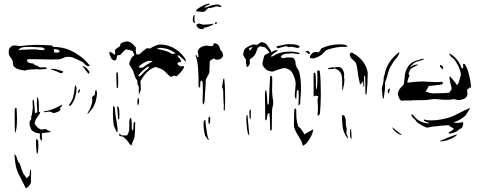

<svg xmlns="http://www.w3.org/2000/svg" viewBox="-20 -725 2651 1061"><path d="M417 -419Q453 -393 474 -365L477 -361L466 -360Q459 -359 448.5 -370Q438 -381 437 -382Q433 -384 414 -393Q409 -395 399 -400Q389 -405 380 -408Q376 -409 369 -410Q362 -411 358 -411Q347 -411 339 -409Q333 -405 320.5 -401Q308 -397 301 -396Q299 -397 290 -397L261 -396L224 -397Q202 -398 156 -398H137Q131 -398 128 -389Q136 -374 165 -374Q165 -369 174.5 -365.5Q184 -362 187 -361L198 -353H227H229Q233 -353 235.5 -350.5Q238 -348 238 -344Q236 -343 231.5 -343.5Q227 -344 225 -343Q218 -343 210.5 -342Q203 -341 195 -341L185 -343L175 -342Q170 -342 149 -341Q128 -340 119 -335Q114 -336 99.5 -338Q85 -340 78 -344Q67 -347 56 -358Q52 -363 51.5 -374.5Q51 -386 50 -389Q48 -394 39 -406.5Q30 -419 29 -426Q28 -430 28 -438Q28 -448 32 -456Q37 -467 49 -472Q52 -474 59 -474Q66 -474 76 -472Q86 -470 94 -471Q138 -476 178 -477Q220 -477 265 -474Q268 -474 270.5 -470Q273 -466 275 -466Q297 -466 324 -461Q370 -452 417 -419ZM103 -450Q164 -453 180 -452Q184 -451 194 -449.5Q204 -448 212 -448Q217 -448 227 -450V-452Q227 -458 213 -463L188 -464Q158 -466 144 -466Q124 -466 115 -465Q103 -464 96 -460.5Q89 -457 81 -448Q87 -448 103 -450ZM280 -435H285L297 -434Q303 -434 308 -438Q311 -446 304 -448Q293 -454 277 -454Q279 -438 280 -435ZM468 -318Q471 -318 472.5 -321.5Q474 -325 475 -327Q456 -358 435 -361Q454 -337 468 -318ZM308 -323Q310 -321 316 -321Q326 -321 329 -327L328 -331Q322 -334 320 -334Q314 -335 296.5 -340.5Q279 -346 260 -344Q260 -341 280.5 -335Q301 -329 308 -323ZM375 -147Q389 -166 396 -191Q403 -216 403 -239Q403 -242 401 -246Q399 -250 398 -255Q397 -253 395 -250Q393 -247 393 -244Q391 -215 385 -191.5Q379 -168 364 -149Q364 -148 360 -140Q372 -140 375 -147ZM418 -233Q422 -229 422 -226Q422 -220 415 -210Q411 -214 411 -214Q413 -227 418 -233ZM488 -122Q502 -141 509 -166Q516 -191 516 -214Q516 -217 514 -221Q512 -225 511 -230Q510 -228 508 -225Q506 -222 506 -219L504 -200Q498 -199 493.5 -193.5Q489 -188 488 -184Q490 -182 490 -172Q490 -156 482.5 -136Q475 -116 466 -104Q466 -103 462 -95Q465 -95 475 -106Q485 -117 488 -122ZM143 -42Q143 -58 152 -65Q153 -67 153 -70L152 -79Q152 -84 156 -88Q156 -99 159 -111Q159 -115 160.5 -124Q162 -133 161 -139L160 -163Q160 -173 163 -176Q169 -167 169 -157V-152L171 -134Q171 -117 174 -99L186 -105Q186 -131 184 -143Q183 -157 185 -188Q192 -188 194 -160Q195 -152 195 -106H202Q202 -102 198 -94Q194 -88 188.5 -80.5Q183 -73 179 -67Q173 -55 171 -42Q174 -37 183 -25Q189 -19 197 -14Q205 -9 209 -9Q215 -9 221 -10.5Q227 -12 234 -12Q237 -10 241 -6.5Q245 -3 247 -3Q256 -3 257.5 0.5Q259 4 259 5L211 11L212 52Q205 51 203 43Q201 35 200 33V30L201 13L176 8Q174 7 161.5 -0.5Q149 -8 149 -21Q143 -29 143 -42ZM223 -105H227Q231 -105 249 -108H253Q261 -108 271 -102Q279 -99 282 -101Q303 -107 309 -112Q314 -117 314 -120Q312 -123 312 -127Q312 -131 315.5 -133Q319 -135 321 -136Q321 -142 322 -147Q303 -134 276 -123.5Q249 -113 221 -109ZM63 10Q74 -6 74 -70Q74 -85 72 -123Q72 -128 68 -130Q61 -129 61 -108Q61 -1 63 10ZM192 82Q192 63 191 54Q187 46 183.5 45Q180 44 179 44Q178 62 180 91.5Q182 121 185 127Q192 117 192 82ZM149 211Q145 214 144.5 226.5Q144 239 144 243Q142 245 139 249Q136 253 133 253L128 261Q124 257 120 250Q116 243 112 239Q109 237 100.5 213.5Q92 190 89 177Q82 176 77 159.5Q72 143 71 141Q69 138 65.5 132Q62 126 60 124Q62 186 77 224Q81 234 84 239L100 270L123 316Q142 304 148 291Q153 284 151 261Q152 250 152 229Q152 217 149 211Z M613 -421Q617 -430 616 -437Q615 -444 615 -447Q624 -460 640 -467Q646 -476 646 -483Q653 -488 660 -491Q663 -492 674 -495L683 -496Q686 -496 694 -494Q707 -489 721 -474Q721 -474 726 -469L731 -462Q732 -460 730 -454V-451Q730 -442 734 -424Q748 -424 751 -425Q770 -445 791 -458Q792 -459 795 -459Q798 -459 802 -457.5Q806 -456 809 -457Q814 -460 825 -466Q836 -472 846.5 -475.5Q857 -479 867 -479Q897 -479 932 -464Q973 -443 997 -410Q1003 -401 1006.5 -393.5Q1010 -386 1007 -385Q1000 -390 986.5 -402.5Q973 -415 969 -418Q965 -420 961 -419Q962 -413 968 -407Q974 -401 977.5 -395.5Q981 -390 979 -383Q979 -381 975 -381L967 -382Q960 -376 961 -371Q963 -367 971 -362Q979 -357 982 -358Q988 -360 991 -360Q997 -360 998 -356Q991 -338 972 -319L959 -306Q957 -304 954 -304Q951 -304 947.5 -306Q944 -308 942 -307Q940 -306 934.5 -303.5Q929 -301 926 -301Q922 -301 918 -304Q915 -306 900 -321Q885 -338 871 -344Q864 -347 856 -349.5Q848 -352 840 -355Q815 -348 793.5 -327Q772 -306 756 -276L757 -260L758 -233Q758 -227 754.5 -218Q751 -209 747 -203V-245Q746 -249 743 -254Q740 -259 740 -262L739 -279Q735 -284 732.5 -289Q730 -294 727 -298L716 -332Q713 -339 705 -351.5Q697 -364 694 -369Q694 -382 709 -409Q713 -412 716.5 -415.5Q720 -419 723 -421L713 -443Q698 -449 679 -452Q671 -451 660 -438.5Q649 -426 644 -421Q639 -420 629 -420L626 -413Q624 -392 616 -392L613 -391Q606 -391 599 -398Q592 -405 592 -409L588 -418Q583 -428 585 -439Q602 -435 613 -421ZM857 -453Q881 -448 897 -443Q913 -438 931 -427Q933 -426 934.5 -426.5Q936 -427 936.5 -428Q937 -429 937 -429Q938 -428 950 -429Q947 -435 934 -441Q914 -453 891 -457.5Q868 -462 848 -460Q852 -454 857 -453ZM755 -351Q763 -351 770 -352Q790 -369 824 -386Q817 -389 808 -389Q793 -389 775 -378Q755 -367 749 -358Q747 -355 747 -352Q749 -351 755 -351ZM757 -307Q780 -332 800 -347Q803 -350 802 -353.5Q801 -357 798 -358Q764 -334 744 -308Q751 -298 757 -307ZM623 -325Q622 -305 625 -239H631Q633 -243 633 -269Q633 -298 631 -324ZM749 -165Q749 -174 744 -186Q739 -178 739 -161Q739 -147 743 -142Q749 -154 749 -165ZM604 -102Q604 -74 607 -42Q608 -30 615 -16Q622 -2 625 4Q627 6 627 6Q630 6 630 -9Q630 -19 624 -55Q616 -94 615 -126Q615 -131 610 -137Q605 -143 605 -132Q604 -125 604 -102ZM633 -65Q636 -64 639 -68Q640 -76 640 -94Q640 -119 636 -132Q635 -133 632 -134.5Q629 -136 627 -140ZM669 23Q677 23 681 24Q686 19 689.5 9.5Q693 0 694 -6Q695 -15 694.5 -30Q694 -45 695 -52V-56Q695 -63 698 -69Q701 -75 702 -75Q704 -75 706 -65Q708 -55 708 -46V-13Q709 -12 710 -8Q711 -4 712 -3Q714 -5 716 -9.5Q718 -14 717 -17L718 -40Q718 -47 722.5 -50.5Q727 -54 727 -47Q727 -5 724 28Q721 45 713 59Q707 76 706 80Q701 76 691 63Q682 49 671 40L664 33Q661 30 653.5 29Q646 28 643 26Q638 25 638 20Q638 16 642 13Q648 24 658 23.5Q668 23 669 23Z M1106 -696Q1119 -702 1132 -705H1134Q1138 -705 1140 -700Q1125 -697 1112 -687Q1111 -686 1111 -684.5Q1111 -683 1111 -682Q1125 -686 1132 -689Q1153 -698 1167 -699Q1172 -700 1180 -700Q1189 -700 1192 -698Q1195 -697 1199 -694Q1203 -691 1205 -689L1201 -686Q1181 -690 1177 -690Q1173 -690 1172 -689Q1166 -686 1151.5 -683Q1137 -680 1130 -680Q1125 -676 1120 -670Q1115 -664 1110 -662Q1107 -659 1101 -659Q1097 -659 1093 -660Q1089 -661 1086 -661H1080L1068 -662Q1066 -662 1064.5 -664Q1063 -666 1065 -669Q1072 -677 1083 -683.5Q1094 -690 1106 -696ZM1052 -600Q1052 -598 1054.5 -598Q1057 -598 1058 -600Q1054 -608 1054 -620Q1054 -627 1056 -637Q1057 -640 1055 -641.5Q1053 -643 1050 -639Q1047 -634 1045 -617Q1045 -615 1046 -609Q1047 -603 1052 -600ZM1173 -592Q1178 -595 1180 -600Q1180 -602 1175 -602Q1168 -602 1168 -594Q1168 -592 1173 -592ZM1066 -583Q1068 -580 1071.5 -574.5Q1075 -569 1078 -568Q1090 -564 1096 -564Q1105 -564 1110 -573Q1117 -573 1121 -574Q1123 -575 1130 -577Q1137 -579 1139 -581Q1158 -586 1160 -595Q1141 -589 1102 -589Q1099 -590 1093.5 -591Q1088 -592 1084 -595Q1082 -595 1076.5 -594Q1071 -593 1069 -591Q1068 -591 1067.5 -590Q1067 -589 1066 -588ZM1063 -423Q1066 -420 1067.5 -416Q1069 -412 1072 -409Q1081 -412 1076 -417Q1076 -424 1073 -437V-439Q1073 -449 1084 -460Q1095 -467 1103.5 -470Q1112 -473 1122 -473Q1127 -473 1139 -471L1147 -470Q1153 -470 1157 -473Q1159 -476 1159.5 -479.5Q1160 -483 1161 -485Q1163 -486 1166 -486Q1169 -486 1175 -484Q1183 -481 1189 -473Q1192 -468 1194 -460.5Q1196 -453 1198 -450Q1200 -446 1208 -438Q1213 -423 1213 -420Q1213 -409 1196 -398Q1192 -398 1187.5 -396.5Q1183 -395 1177 -395Q1169 -395 1165 -402Q1161 -402 1151.5 -396.5Q1142 -391 1139 -387L1137 -326Q1136 -318 1127 -304Q1118 -288 1117 -283L1116 -253Q1114 -231 1114 -222Q1112 -212 1112 -193L1111 -173Q1111 -167 1109 -157L1104 -147Q1099 -153 1099.5 -162Q1100 -171 1100 -173V-183Q1101 -194 1101 -214L1100 -270Q1099 -274 1096.5 -277Q1094 -280 1093 -281Q1088 -276 1087 -272L1086 -241Q1077 -241 1077 -252V-297L1075 -339Q1072 -392 1061 -417Q1061 -419 1063 -423ZM1214 -197 1215 -170Q1217 -150 1217 -141L1216 -124Q1216 -113 1222 -114Q1224 -144 1224 -179Q1224 -270 1218 -294Q1217 -292 1214.5 -287.5Q1212 -283 1212 -276Q1212 -271 1209.5 -260Q1207 -249 1207 -243Q1213 -235 1213.5 -218.5Q1214 -202 1214 -197ZM1140 -79Q1142 -71 1142 -65Q1142 -56 1140 -47.5Q1138 -39 1136 -37Q1131 -46 1131 -59Q1131 -69 1134 -79Q1137 -80 1140 -79ZM1115 -62Q1115 -48 1119 -22Q1121 -13 1123 5Q1124 13 1125.5 19.5Q1127 26 1128 32Q1129 35 1131.5 40.5Q1134 46 1134 49Q1130 49 1123 38.5Q1116 28 1113 24Q1104 -13 1105 -47Q1105 -55 1108.5 -58.5Q1112 -62 1115 -62Z M1557 -349Q1561 -347 1570 -343.5Q1579 -340 1584 -336Q1593 -329 1599 -316Q1613 -286 1614 -262Q1614 -255 1612 -237Q1610 -219 1609 -202Q1609 -192 1611 -185.5Q1613 -179 1615 -179Q1618 -179 1618 -189Q1619 -194 1619 -206Q1619 -227 1626 -228Q1630 -226 1630 -221L1631 -185Q1631 -168 1629 -142Q1631 -142 1635 -146.5Q1639 -151 1639 -154L1640 -180Q1643 -202 1643 -226.5Q1643 -251 1643 -258Q1643 -272 1638 -307Q1635 -322 1631.5 -332Q1628 -342 1621 -350Q1619 -353 1617.5 -358.5Q1616 -364 1614 -367Q1614 -372 1613 -377.5Q1612 -383 1612 -388Q1610 -391 1608 -395Q1606 -399 1605 -401Q1604 -403 1600 -405Q1596 -407 1593 -407H1582L1566 -408L1543 -403Q1540 -404 1536 -407Q1532 -410 1531 -413L1543 -423Q1554 -429 1580 -429L1591 -431Q1598 -431 1604.5 -429.5Q1611 -428 1619 -428L1628 -426Q1629 -426 1631.5 -426Q1634 -426 1635 -427Q1636 -428 1635 -432Q1620 -437 1616 -437Q1599 -440 1578 -440Q1528 -440 1487 -414Q1481 -412 1480 -412Q1478 -412 1478 -414Q1478 -417 1485 -423Q1491 -429 1500 -435Q1509 -441 1513 -443Q1515 -443 1515 -445Q1514 -446 1511.5 -447Q1509 -448 1506 -448Q1500 -447 1492 -443.5Q1484 -440 1479 -435Q1479 -440 1477 -444Q1475 -448 1474 -449L1462 -467Q1460 -469 1456.5 -475Q1453 -481 1450 -483Q1449 -484 1445.5 -485Q1442 -486 1441 -488Q1439 -490 1436 -490Q1430 -492 1426 -492H1425Q1421 -492 1413 -485.5Q1405 -479 1400 -477H1397Q1394 -477 1386.5 -478.5Q1379 -480 1374 -478Q1351 -469 1339 -460Q1338 -459 1336.5 -457Q1335 -455 1333 -454Q1330 -453 1328 -444Q1326 -435 1325 -432Q1324 -430 1324 -425V-422Q1324 -420 1325.5 -418Q1327 -416 1329 -412Q1330 -408 1334 -403.5Q1338 -399 1339 -395Q1340 -393 1339 -389Q1338 -385 1339 -382L1340 -376Q1342 -368 1344 -354Q1345 -355 1347.5 -355.5Q1350 -356 1351 -357Q1353 -360 1355.5 -363.5Q1358 -367 1360 -371Q1360 -374 1360.5 -383Q1361 -392 1360 -396Q1366 -400 1373 -406Q1380 -412 1385 -417Q1394 -429 1401 -452Q1402 -457 1407.5 -462.5Q1413 -468 1415 -469Q1420 -469 1429.5 -466.5Q1439 -464 1445 -463Q1463 -447 1469 -433Q1460 -431 1451.5 -425Q1443 -419 1440 -417Q1430 -380 1430 -367Q1435 -358 1443 -348.5Q1451 -339 1458 -336Q1460 -336 1468.5 -333Q1477 -330 1481 -329Q1488 -329 1498.5 -333.5Q1509 -338 1516 -340Q1543 -349 1557 -349ZM1545 -477Q1561 -481 1576 -481Q1607 -481 1624 -476Q1626 -475 1630.5 -472.5Q1635 -470 1636 -468Q1637 -466 1635 -464Q1631 -460 1624 -460Q1619 -460 1611 -463L1596 -466L1591 -467Q1586 -467 1579.5 -465.5Q1573 -464 1571 -465Q1571 -465 1569.5 -467Q1568 -469 1563 -469Q1546 -468 1516 -458Q1515 -459 1511 -461.5Q1507 -464 1507 -467Q1511 -470 1526 -473Q1541 -476 1545 -477ZM1693 -411Q1693 -403 1698 -403L1713 -402Q1746 -411 1763 -428L1783 -448Q1841 -470 1901 -466Q1900 -467 1895.5 -472.5Q1891 -478 1876 -479L1857 -480Q1805 -480 1756 -458Q1754 -455 1750 -447.5Q1746 -440 1741 -436Q1731 -438 1727 -438Q1722 -438 1712 -435Q1707 -433 1700.5 -425.5Q1694 -418 1693 -414ZM1356 -455Q1356 -459 1361 -461Q1366 -463 1375 -465Q1374 -460 1368.5 -454.5Q1363 -449 1361 -446Q1356 -453 1356 -455ZM1686 -427Q1693 -428 1694 -430.5Q1695 -433 1690 -436Q1688 -440 1686.5 -441.5Q1685 -443 1680 -443L1666 -442Q1674 -437 1686 -427ZM1914 -430Q1922 -435 1924 -435Q1925 -435 1931 -431Q1937 -427 1940 -426Q2000 -388 2012 -324Q2012 -264 2007 -220Q2005 -204 2005 -203H2000Q1999 -205 1999 -213V-262Q1999 -288 1998 -295Q1998 -301 1997 -304Q1996 -307 1994 -307Q1992 -307 1992 -301V-278Q1992 -272 1992.5 -260.5Q1993 -249 1992 -246Q1991 -246 1989.5 -247Q1988 -248 1988 -250Q1988 -264 1987 -272Q1987 -276 1984 -277Q1984 -274 1982 -268Q1980 -268 1975.5 -263Q1971 -258 1969 -258Q1969 -267 1964 -284Q1960 -300 1960 -304Q1959 -312 1955.5 -337.5Q1952 -363 1947 -376Q1944 -382 1934 -391Q1924 -400 1921 -403Q1913 -415 1913 -424Q1913 -428 1914 -430ZM1800 -343Q1807 -344 1821 -344Q1823 -344 1825.5 -346Q1828 -348 1829 -347Q1834 -346 1851 -336Q1861 -328 1867 -312Q1871 -298 1871 -277.5Q1871 -257 1871 -252V-226Q1875 -228 1877 -240Q1879 -252 1880 -255Q1883 -267 1883 -281Q1883 -294 1881 -300Q1882 -303 1882 -311Q1882 -327 1873 -341Q1864 -355 1850 -355Q1845 -355 1838 -354Q1831 -353 1828 -352Q1824 -352 1817 -353Q1810 -354 1808 -351Q1804 -351 1798 -349.5Q1792 -348 1792 -346Q1792 -345 1794.5 -343.5Q1797 -342 1800 -343ZM1726 -197Q1727 -195 1739 -193Q1737 -189 1737 -184Q1737 -179 1736 -179Q1734 -177 1735 -164Q1736 -151 1736 -149Q1737 -145 1737 -133Q1737 -114 1735 -90Q1735 -87 1737 -85Q1740 -86 1742 -89Q1744 -92 1745 -93H1747Q1750 -113 1751.5 -150Q1753 -187 1753 -207Q1753 -237 1751.5 -276.5Q1750 -316 1747 -332L1745 -335Q1740 -335 1738 -335Q1736 -335 1734 -337L1733 -334Q1734 -325 1734 -295Q1734 -258 1732 -251Q1732 -233 1727 -232L1725 -260Q1726 -262 1726 -273Q1726 -309 1721 -324Q1718 -324 1713 -321V-207Q1713 -206 1713.5 -201Q1714 -196 1712 -193Q1721 -193 1726 -197ZM1446 -62Q1447 -61 1449.5 -60.5Q1452 -60 1453 -62Q1455 -70 1455 -72Q1456 -77 1456.5 -83Q1457 -89 1459 -94Q1461 -99 1462 -99.5Q1463 -100 1469 -98Q1471 -80 1471.5 -66.5Q1472 -53 1472 -44Q1472 -17 1473 -4L1481 -6Q1482 -8 1482 -20Q1482 -72 1483 -98Q1483 -125 1486 -132Q1491 -150 1489 -170Q1482 -208 1484 -254Q1485 -276 1484 -297Q1484 -302 1482 -306Q1480 -304 1474 -304Q1472 -300 1472 -295Q1472 -279 1470 -253Q1468 -225 1468 -209Q1468 -189 1466.5 -172.5Q1465 -156 1465 -151Q1465 -149 1462.5 -148Q1460 -147 1458 -148Q1458 -153 1456 -185.5Q1454 -218 1450 -228Q1447 -228 1445.5 -217.5Q1444 -207 1444 -202ZM1630 28Q1632 32 1641 47Q1650 62 1653 81Q1672 71 1681 58Q1685 52 1693.5 38Q1702 24 1705.5 13.5Q1709 3 1711 -11Q1705 -6 1689 2Q1669 12 1663 18Q1662 14 1654 3.5Q1646 -7 1645 -10Q1641 -16 1635.5 -20Q1630 -24 1626 -29Q1626 -34 1622.5 -47.5Q1619 -61 1619 -65Q1619 -66 1618 -76.5Q1617 -87 1618 -88Q1617 -93 1617 -117Q1617 -125 1613 -125Q1611 -125 1608 -122Q1605 -119 1606 -115Q1604 -57 1604 -40Q1604 -23 1609.5 -9.5Q1615 4 1621.5 14Q1628 24 1630 28ZM1362 -122Q1366 -116 1366 -114V-82Q1366 -74 1365 -70L1362 -66Q1358 -70 1358 -102Q1358 -115 1362 -122ZM1348 -90Q1348 -76 1358 24Q1355 23 1352.5 17.5Q1350 12 1349 8Q1345 -5 1342.5 -39Q1340 -73 1342 -84Q1346 -91 1348 -90ZM1883 -86Q1886 -80 1888.5 -71Q1891 -62 1891 -56V-44Q1891 -28 1895 -19Q1896 -16 1896 -11Q1896 -6 1895 1Q1894 8 1895 14Q1896 18 1900 26.5Q1904 35 1903 41Q1875 11 1872 -39Q1870 -55 1870 -76Q1870 -87 1871 -89Q1879 -89 1883 -86ZM1920 -13Q1920 -7 1921.5 10.5Q1923 28 1922 44Q1920 42 1918.5 40.5Q1917 39 1917 38Q1914 28 1914 13Q1914 3 1916 -11Q1917 -13 1920 -13Z M2108 -251Q2108 -239 2107 -230Q2106 -221 2105 -215Q2102 -199 2102 -185L2096 -178Q2090 -226 2090 -237Q2090 -241 2096 -260Q2100 -273 2100 -289Q2100 -291 2101 -299Q2102 -307 2105 -312Q2117 -381 2177 -430L2187 -438Q2187 -429 2179.5 -416Q2172 -403 2164 -396Q2158 -390 2146 -370Q2142 -361 2135 -352Q2128 -336 2121 -309Q2114 -282 2107 -266Q2108 -261 2108 -251ZM2427 -262Q2420 -257 2412 -257Q2408 -257 2401 -255.5Q2394 -254 2392 -255Q2386 -253 2372 -252Q2358 -251 2350 -250Q2347 -247 2341 -234.5Q2335 -222 2331 -219Q2334 -218 2348.5 -213.5Q2363 -209 2372 -209Q2379 -210 2408 -210Q2448 -210 2464 -213V-214Q2464 -220 2469.5 -223.5Q2475 -227 2475 -228V-243Q2473 -246 2468.5 -266.5Q2464 -287 2464 -297Q2464 -303 2466 -303Q2469 -303 2473 -296Q2477 -290 2489 -277Q2501 -264 2503 -256Q2509 -256 2513 -265.5Q2517 -275 2520.5 -288.5Q2524 -302 2527 -310Q2527 -332 2509 -367Q2491 -402 2472 -411Q2472 -414 2467 -420Q2462 -426 2462 -429Q2466 -429 2470.5 -426.5Q2475 -424 2476 -421Q2483 -420 2497.5 -404.5Q2512 -389 2516 -380Q2525 -367 2529 -353L2534 -345Q2538 -347 2539.5 -353Q2541 -359 2539 -363V-364Q2538 -365 2538 -367Q2538 -372 2544 -372Q2549 -372 2551 -367Q2558 -355 2562 -344Q2569 -326 2571 -314Q2582 -275 2583 -240L2572 -241L2566 -231Q2557 -230 2562 -223V-218Q2562 -209 2563 -203Q2563 -193 2549 -181Q2529 -172 2516 -172Q2506 -172 2494 -176Q2492 -177 2488 -177Q2483 -177 2478.5 -176Q2474 -175 2471 -174H2428L2381 -178L2334 -172L2266 -171H2260Q2255 -169 2246 -169.5Q2237 -170 2234 -170H2214Q2208 -168 2205 -168Q2193 -168 2187.5 -179Q2182 -190 2178 -206Q2180 -220 2186 -229.5Q2192 -239 2205 -252L2211 -258Q2213 -267 2215 -287Q2217 -316 2221 -328Q2231 -357 2249 -373Q2267 -389 2295 -394Q2297 -395 2305 -398Q2313 -401 2316 -401Q2318 -401 2320.5 -399.5Q2323 -398 2325 -398Q2314 -393 2277 -382Q2269 -378 2263 -372Q2263 -372 2250 -359Q2249 -358 2249 -356.5Q2249 -355 2250 -354Q2258 -361 2265 -364Q2271 -367 2277 -367Q2287 -370 2290 -367Q2289 -365 2275 -359Q2259 -351 2251 -346Q2249 -344 2247 -340Q2245 -336 2243 -331Q2242 -327 2237 -319Q2238 -317 2239.5 -314.5Q2241 -312 2243 -308Q2237 -297 2232 -277Q2232 -271 2231 -268Q2283 -275 2315 -275Q2324 -275 2350 -273Q2380 -271 2398 -271L2422 -273Q2427 -273 2427 -262ZM2428 -339V-349Q2428 -357 2426.5 -359Q2425 -361 2420 -362Q2416 -366 2414 -366Q2411 -366 2411 -358ZM2125 -212Q2123 -214 2123 -217.5Q2123 -221 2123 -224Q2124 -231 2130 -235Q2132 -238 2135 -233Q2130 -218 2130 -210Q2128 -208 2125 -212ZM2280 -54Q2278 -61 2270.5 -67Q2263 -73 2260 -77Q2253 -85 2253 -90Q2253 -93 2256 -93Q2260 -93 2271 -80Q2281 -66 2301.5 -55.5Q2322 -45 2346 -43Q2350 -43 2350 -45Q2350 -47 2346 -48Q2324 -54 2322 -60Q2321 -66 2327 -64Q2338 -60 2352.5 -60Q2367 -60 2370 -60L2390 -61Q2415 -63 2454 -73Q2480 -81 2497 -90Q2555 -120 2579 -129Q2574 -122 2566 -108Q2558 -94 2551 -85Q2519 -58 2486 -49Q2494 -46 2506 -46Q2516 -46 2528 -48Q2532 -50 2535 -50Q2540 -50 2540 -43Q2540 -38 2539 -35L2533 -19Q2529 -16 2524.5 -14Q2520 -12 2517 -10Q2504 5 2473 12Q2471 13 2466 13Q2456 13 2461 4Q2466 5 2476.5 -3Q2487 -11 2487 -15Q2464 -26 2461 -33L2438 -32Q2422 -30 2414 -30Q2396 -27 2385 -27Q2380 -27 2373 -25.5Q2366 -24 2363 -24Q2347 -20 2340 -20Q2332 -20 2308.5 -34Q2285 -48 2280 -54ZM2159 -13Q2148 -21 2146 -22Q2154 -5 2173.5 9Q2193 23 2201 21ZM2431 46Q2412 52 2410 56Q2437 57 2469 43.5Q2501 30 2506 17Q2454 34 2431 46Z"/></svg>

Font: BM Euljiro oraeorae
Style: Regular
Weight: 400
Designer: Bongjin Kim; Bomjun Kim; Myungsoo Han; Hyesun Chae; Mikyoung Jeong; Wujin Sim; Minjae Kang; Suwha Jang;
Foundry: Sandoll Inc.
Version: Version 1.000;hotconv 1.0.109;makeexe 2.5.65596